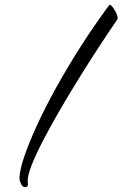

<svg xmlns="http://www.w3.org/2000/svg" viewBox="-20 -707 509 798"><path d="M84 71Q74 71 67.5 57.5Q61 44 61 35Q61 2 80.5 -55.5Q100 -113 134.5 -188Q169 -263 216 -347.5Q263 -432 318.5 -518.5Q374 -605 434 -686Q434 -687 436 -687Q441 -687 448.5 -677Q456 -667 462.5 -654Q469 -641 469 -632Q469 -629 467 -625Q454 -607 428 -568Q402 -529 367.5 -475.5Q333 -422 295.5 -361Q258 -300 222.5 -238.5Q187 -177 158 -121Q129 -65 112 -22Q95 21 95 45Q95 49 95.5 52.5Q96 56 96 59Q96 71 84 71Z"/></svg>

Font: Comforter
Style: Regular
Weight: 400
Designer: Robert E. Leuschke
Foundry: Robert E. Leuschke
Version: Version 1.013; ttfautohint (v1.8.3)